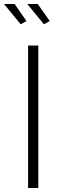

<svg xmlns="http://www.w3.org/2000/svg" viewBox="-47 -937 304 957"><path d="M-27 -917H26L85 -832L56 -816ZM89 -917H141L201 -832L172 -816ZM93 0V-710H144V0Z"/></svg>

Font: Raleway-v4020 Light
Style: Regular
Weight: 300
Designer: Matt McInerney, Pablo Impallari, Rodrigo Fuenzalida
Foundry: Matt McInerney, Pablo Impallari, Rodrigo Fuenzalida
Version: Version 4.020;PS 004.020;hotconv 1.0.88;makeotf.lib2.5.64775